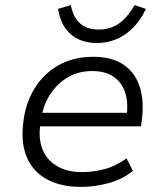

<svg xmlns="http://www.w3.org/2000/svg" viewBox="-20 -726 646 754"><path d="M299 8Q218 8 163 -22.5Q108 -53 84.5 -110.5Q61 -168 72 -250Q81 -323 116.5 -380Q152 -437 210 -470Q268 -503 346 -503Q422 -503 468 -470Q514 -437 530.5 -379.5Q547 -322 536 -248L534 -230H118L127 -283H501L476 -261Q485 -318 472.5 -359.5Q460 -401 427 -424Q394 -447 342 -447Q289 -447 247.5 -423Q206 -399 179 -358.5Q152 -318 143 -267L140 -249Q129 -186 146 -142Q163 -98 203.5 -74Q244 -50 302 -50Q344 -50 389 -61.5Q434 -73 477 -104L502 -55Q460 -21 405 -6.5Q350 8 299 8ZM360 -557Q321 -557 289 -571.5Q257 -586 236 -616Q215 -646 208 -691L258 -706Q268 -657 295 -633.5Q322 -610 367 -610Q411 -610 444 -631.5Q477 -653 509 -706L553 -691Q530 -643 499 -613.5Q468 -584 433 -570.5Q398 -557 360 -557Z"/></svg>

Font: Nunito Sans 7pt Light
Style: Italic
Weight: 300
Italic angle: -9°
Designer: Vernon Adams
Foundry: Vernon Adams
Version: Version 3.101;gftools[0.9.27]